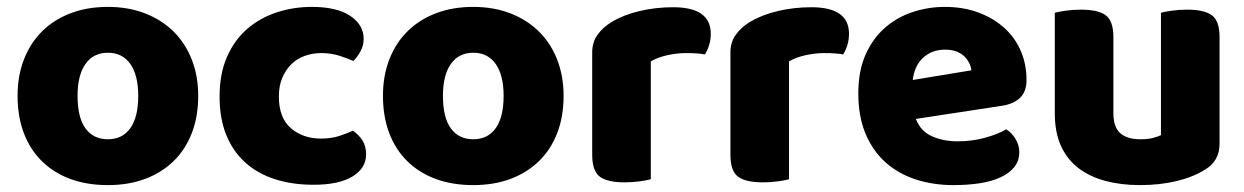

<svg xmlns="http://www.w3.org/2000/svg" viewBox="-20 -521 3610 557"><path d="M555 -243Q555 -183 536.5 -135Q518 -87 483.5 -53.5Q449 -20 401 -2Q353 16 293 16Q233 16 185 -1.5Q137 -19 102.5 -52.5Q68 -86 49.5 -134Q31 -182 31 -243Q31 -302 50 -350Q69 -398 103.5 -431.5Q138 -465 186 -483Q234 -501 293 -501Q352 -501 400 -482.5Q448 -464 482.5 -430.5Q517 -397 536 -349Q555 -301 555 -243ZM293 -368Q251 -368 228 -335.5Q205 -303 205 -243Q205 -180 228 -148.5Q251 -117 293 -117Q335 -117 358 -149Q381 -181 381 -243Q381 -303 358 -335.5Q335 -368 293 -368Z M912 -367Q887 -367 864.5 -359Q842 -351 825.5 -335Q809 -319 799 -295.5Q789 -272 789 -241Q789 -179 824 -149Q859 -119 911 -119Q941 -119 964 -126.5Q987 -134 1004 -142Q1023 -128 1032.5 -112Q1042 -96 1042 -73Q1042 -33 1002.5 -9Q963 15 890 15Q827 15 776.5 -1.5Q726 -18 690.5 -50.5Q655 -83 636 -130.5Q617 -178 617 -241Q617 -307 638.5 -356Q660 -405 697 -437Q734 -469 782.5 -485Q831 -501 885 -501Q957 -501 996 -475Q1035 -449 1035 -408Q1035 -389 1026 -372.5Q1017 -356 1005 -344Q988 -352 964 -359.5Q940 -367 912 -367Z M1615 -243Q1615 -183 1596.5 -135Q1578 -87 1543.5 -53.5Q1509 -20 1461 -2Q1413 16 1353 16Q1293 16 1245 -1.5Q1197 -19 1162.5 -52.5Q1128 -86 1109.5 -134Q1091 -182 1091 -243Q1091 -302 1110 -350Q1129 -398 1163.5 -431.5Q1198 -465 1246 -483Q1294 -501 1353 -501Q1412 -501 1460 -482.5Q1508 -464 1542.5 -430.5Q1577 -397 1596 -349Q1615 -301 1615 -243ZM1353 -368Q1311 -368 1288 -335.5Q1265 -303 1265 -243Q1265 -180 1288 -148.5Q1311 -117 1353 -117Q1395 -117 1418 -149Q1441 -181 1441 -243Q1441 -303 1418 -335.5Q1395 -368 1353 -368Z M1868 -1Q1857 2 1836.5 5Q1816 8 1792 8Q1742 8 1720 -8.5Q1698 -25 1698 -72V-369Q1698 -398 1713 -419.5Q1728 -441 1754 -457Q1789 -478 1835.5 -489Q1882 -500 1933 -500Q2042 -500 2042 -423Q2042 -405 2037 -389.5Q2032 -374 2025 -363Q2006 -367 1970 -367Q1944 -367 1916.5 -361Q1889 -355 1868 -343Z M2269 -1Q2258 2 2237.5 5Q2217 8 2193 8Q2143 8 2121 -8.5Q2099 -25 2099 -72V-369Q2099 -398 2114 -419.5Q2129 -441 2155 -457Q2190 -478 2236.5 -489Q2283 -500 2334 -500Q2443 -500 2443 -423Q2443 -405 2438 -389.5Q2433 -374 2426 -363Q2407 -367 2371 -367Q2345 -367 2317.5 -361Q2290 -355 2269 -343Z M2637 -176Q2651 -140 2684 -125.5Q2717 -111 2758 -111Q2800 -111 2838 -121.5Q2876 -132 2899 -146Q2915 -136 2926 -118Q2937 -100 2937 -80Q2937 -55 2923 -37Q2909 -19 2883.5 -7Q2858 5 2823 10.5Q2788 16 2746 16Q2687 16 2636.5 -0.5Q2586 -17 2549 -50Q2512 -83 2491 -133Q2470 -183 2470 -250Q2470 -316 2491.5 -363.5Q2513 -411 2548.5 -441.5Q2584 -472 2629 -486.5Q2674 -501 2721 -501Q2774 -501 2817.5 -485Q2861 -469 2892.5 -441Q2924 -413 2941 -374Q2958 -335 2958 -289Q2958 -255 2939 -237Q2920 -219 2886 -214ZM2722 -377Q2684 -377 2658.5 -354Q2633 -331 2628 -289L2798 -317Q2797 -327 2792 -337.5Q2787 -348 2778 -357Q2769 -366 2755 -371.5Q2741 -377 2722 -377Z M3040 -484Q3051 -487 3071.5 -490Q3092 -493 3116 -493Q3166 -493 3188 -476.5Q3210 -460 3210 -413V-193Q3210 -152 3230 -134.5Q3250 -117 3288 -117Q3311 -117 3325.5 -121Q3340 -125 3348 -129V-484Q3359 -487 3379.5 -490Q3400 -493 3424 -493Q3474 -493 3496 -476.5Q3518 -460 3518 -413V-104Q3518 -54 3476 -29Q3441 -7 3392.5 4.5Q3344 16 3287 16Q3233 16 3187.5 4Q3142 -8 3109 -33Q3076 -58 3058 -97.5Q3040 -137 3040 -193Z"/></svg>

Font: Baloo Bhai 2 ExtraBold
Style: Regular
Weight: 800
Designer: Supriya Tembe, Noopur Datye and Ek Type
Foundry: Ek Type
Version: Version 1.640;PS 1.000;hotconv 16.6.51;makeotf.lib2.5.65220;